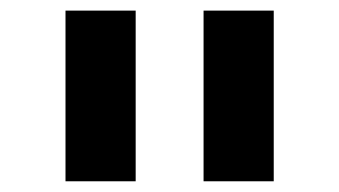

<svg xmlns="http://www.w3.org/2000/svg" viewBox="-20 -626 640 362"><path d="M363.8 -606H496.1V-284.2H363.8ZM103.5 -606H235.8V-284.2H103.5Z"/></svg>

Font: Liberation Mono
Style: Bold
Weight: 700
Monospace: yes
Designer: Steve Matteson
Foundry: Ascender Corporation
Version: Version 2.1.5